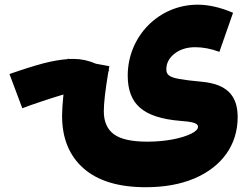

<svg xmlns="http://www.w3.org/2000/svg" viewBox="-20 -572 1056 811"><path d="M441.9 -272.9 439 -274.9C439.9 -280.3 440.9 -286.1 441.9 -292.5L385.7 -302.7C354 -316.4 322.3 -323.2 291 -323.2C285.6 -323.2 279.8 -323.2 274.4 -322.8L266.6 -324.2L266.1 -322.3C236.8 -320.3 202.6 -314.5 164.1 -304.7C125.5 -294.4 77.1 -279.3 20 -259.3L74.2 -114.7C95.2 -123 122.1 -132.3 154.3 -143.1C186 -153.8 217.3 -163.6 248 -172.9C244.1 -135.7 242.2 -103 242.2 -83C242.2 12.2 272.5 85.9 333 139.2C393.6 192.4 481 218.8 595.7 218.8C673.8 218.8 742.2 206.5 800.3 182.1C916.5 132.8 983.9 41 983.9 -77.6C983.9 -169.9 936.5 -216.8 833.5 -226.6C791 -230.5 759.3 -234.4 737.8 -238.3C694.3 -246.1 682.6 -257.3 682.6 -278.8C682.6 -305.7 694.3 -327.6 717.8 -345.7C741.2 -363.8 770 -372.6 804.7 -372.6C837.4 -372.6 871.1 -366.2 906.7 -353L964.4 -518.1C910.6 -541 860.8 -552.2 814.9 -552.2C650.9 -552.2 519.5 -418.9 519.5 -252.4C519.5 -191.4 537.1 -146 572.3 -116.2C607.4 -85.9 663.6 -67.9 741.2 -61.5C785.6 -58.1 816.4 -53.7 816.4 -36.6C816.4 -26.4 806.6 -16.6 786.6 -6.8C746.6 12.7 678.2 26.4 602.5 26.4C535.6 26.4 488.3 15.6 460.4 -5.4C432.6 -26.4 418.5 -58.6 418.5 -102.1C418.5 -136.2 424.8 -192.4 438 -270.5Z"/></svg>

Font: Estedad Black
Style: Regular
Weight: 900
Designer: Amin Abedi
Version: Version 7.3